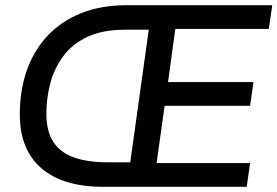

<svg xmlns="http://www.w3.org/2000/svg" viewBox="-20 -717 1065 737"><path d="M376 0Q221 0 138.5 -71.5Q56 -143 56 -278Q56 -369 82.5 -445.5Q109 -522 161.5 -578.5Q214 -635 290.5 -666Q367 -697 467 -697H1025L1012 -606H653L625 -402H953L940 -311H612L581 -91H940L927 0ZM393 -94H480L551 -603H461Q374 -603 315.5 -575.5Q257 -548 222.5 -501Q188 -454 173 -397Q158 -340 158 -281Q158 -212 185.5 -171Q213 -130 265.5 -112Q318 -94 393 -94Z"/></svg>

Font: Hanken Grotesk Medium
Style: Italic
Weight: 500
Italic angle: -8°
Designer: Alfredo Marco Pradil
Foundry: Hanken Design Co.
Version: Version 3.013